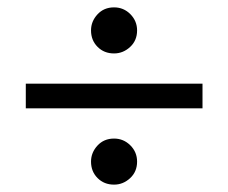

<svg xmlns="http://www.w3.org/2000/svg" viewBox="-20 -596 620 521"><path d="M529.5 -302H50V-369H529.5ZM289.5 -451Q262.5 -451 244.8 -468.8Q227 -486.5 227 -513.5Q227 -538 244.5 -557Q262 -576 289.5 -576Q315.5 -576 333.8 -557.5Q352 -539 352 -513.5Q352 -486 333 -468.5Q314 -451 289.5 -451ZM289.5 -95Q262.5 -95 244.8 -112.8Q227 -130.5 227 -157.5Q227 -182 244.5 -201Q262 -220 289.5 -220Q315 -220 333.5 -201.8Q352 -183.5 352 -157.5Q352 -130 333 -112.5Q314 -95 289.5 -95Z"/></svg>

Font: Verano Sans
Style: Regular
Weight: 400
Designer: Lukasz Dziedzic with Adam Twardoch and Botio Nikoltchev
Foundry: tyPoland Lukasz Dziedzic
Version: Version 3.001;December 28, 2019;FontCreator 12.0.0.2547 64-b